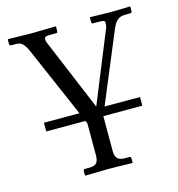

<svg xmlns="http://www.w3.org/2000/svg" viewBox="-100 -519 775 836"><g transform="rotate(-15 287.0 -100.5)"><path d="M250 157.2V12.2L244.6 0H67.9V-39.1H228L89.8 -357.9Q76.7 -387.7 61 -397Q52.7 -401.9 32.2 -401.9H20Q9.8 -401.9 9.8 -409.2V-429.2L11.2 -431.2Q104 -429.2 117.2 -429.2L226.1 -431.2L227.1 -429.2V-410.2Q227.1 -401.9 221.2 -401.9H191.9Q177.7 -401.9 172.4 -398.9Q167 -396 167 -389.2Q167 -377.4 175.8 -359.9L306.2 -47.9L433.1 -359.9Q439.9 -375 439.9 -389.2Q439.9 -396.5 435.1 -399.2Q430.2 -401.9 415 -401.9H386.2Q379.9 -401.9 379.9 -409.2V-429.2L380.9 -431.2Q460 -429.2 473.1 -429.2L561 -431.2L562 -429.2V-410.2Q562 -401.9 553.2 -401.9H530.8Q509.8 -401.9 496.8 -391.1Q483.9 -380.4 474.1 -357.9L341.3 -39.1H501V0H325.2V157.2Q325.2 179.7 334.7 190.4Q344.2 201.2 368.2 201.2H387.2Q396 201.2 396 209V228L394 230Q325.2 228 286.1 228L183.1 230L181.2 228V209Q181.2 201.2 188 201.2H208Q231.9 201.2 241 190.7Q250 180.2 250 157.2Z"/></g></svg>

Font: Linux Biolinum
Style: Regular
Weight: 400
Designer: Philipp H. Poll
Foundry: Philipp H. Poll
Version: Version 0.6.4